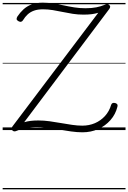

<svg xmlns="http://www.w3.org/2000/svg" viewBox="-20 -978 964 1444"><path d="M600 17Q560 17 514 10.5Q468 4 420.5 -4Q373 -12 328.5 -18Q284 -24 247 -23Q219 -22 195.5 -19Q172 -16 151 -10Q130 -4 108 5Q95 11 87 10Q79 9 73 3Q67 -5 67 -12Q67 -19 75 -29L719 -882Q697 -875 670.5 -871.5Q644 -868 608 -868Q566 -868 527.5 -874Q489 -880 451.5 -888Q414 -896 377 -902Q340 -908 303 -908Q264 -908 236 -898Q208 -888 188 -869.5Q168 -851 153 -826Q148 -817 139 -814.5Q130 -812 118 -819Q106 -826 105 -834Q104 -842 111 -854Q131 -884 156.5 -907.5Q182 -931 217 -944.5Q252 -958 301 -958Q341 -958 380.5 -952Q420 -946 459 -937.5Q498 -929 538.5 -922.5Q579 -916 622 -916Q671 -916 705 -923Q739 -930 765 -941Q776 -946 783.5 -948Q791 -950 799 -942Q810 -934 808.5 -925.5Q807 -917 800 -908L162 -59Q186 -66 212 -69Q238 -72 269 -72Q310 -72 353 -66Q396 -60 438.5 -52.5Q481 -45 522 -39Q563 -33 599 -33Q650 -33 693.5 -51.5Q737 -70 769.5 -105.5Q802 -141 816 -190Q820 -200 827.5 -203Q835 -206 847 -203Q859 -199 862.5 -192.5Q866 -186 863 -175Q849 -118 810.5 -74.5Q772 -31 718 -7Q664 17 600 17ZM0 436H924V446H0ZM0 -20H924V0H0ZM0 -505H924V-500H0ZM0 -956H924V-946H0Z"/></svg>

Font: Playwrite HU Guides
Style: Regular
Weight: 400
Designer: Veronika Burian, José Scaglione
Foundry: TypeTogether
Version: Version 1.003